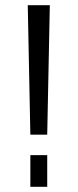

<svg xmlns="http://www.w3.org/2000/svg" viewBox="-20 -720 300 740"><path d="M172 -700 162 -201H97L87 -700ZM162 -122V0H97V-122Z"/></svg>

Font: Pathway Extreme 8pt Thin 12pt Light
Style: Regular
Weight: 300
Version: Version 1.001;gftools[0.9.26]